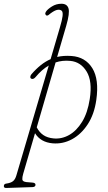

<svg xmlns="http://www.w3.org/2000/svg" viewBox="-108 -738 561 998"><path d="M77 -337.5Q66 -324.5 55.5 -328.5Q49 -331.5 49.5 -338.5Q50 -345.5 55 -351.5Q104 -408.5 155 -430.5L203 -594Q215 -634 217.2 -654Q219.5 -674 213.8 -680.8Q208 -687.5 196 -687.5Q180.5 -687.5 155.5 -669Q150.5 -665 144.5 -660.2Q138.5 -655.5 132.5 -658Q129.5 -659.5 127.8 -664.8Q126 -670 131 -677.5Q139 -690 161.5 -704.2Q184 -718.5 211.5 -718.5Q240.5 -718.5 248 -694.5Q255.5 -670.5 236.5 -605L189 -442Q223 -450 263.5 -447Q335.5 -442 371.8 -383.8Q408 -325.5 392.5 -218Q382 -144 348 -92Q314 -40 266.2 -14.2Q218.5 11.5 165.5 7Q103 1.5 74 -45.5L12.5 165.5Q7.5 182.5 8 194.2Q8.5 206 29.5 208.5L59.5 211Q76.5 212 76.5 222.5Q76.5 233.5 61.5 234.5L-75 239Q-88.5 239.5 -88 229Q-87.5 218 -76.5 216.5Q-51.5 213 -40 203.5Q-28.5 194 -22.5 172.5L145.5 -397.5Q110 -377 77 -337.5ZM170.5 -18.5Q212.5 -14.5 251.2 -36.2Q290 -58 318.8 -104.8Q347.5 -151.5 358.5 -223Q373 -316 342.2 -366.2Q311.5 -416.5 257.5 -421.5Q216.5 -425.5 181 -413.5L83 -76Q96 -50.5 117.2 -36Q138.5 -21.5 170.5 -18.5Z"/></svg>

Font: Fraunces 72pt S100 Thin
Style: Italic
Weight: 100
Italic angle: -16°
Version: Version 1.000; ttfautohint (v1.8.3)